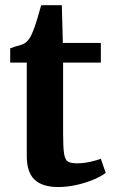

<svg xmlns="http://www.w3.org/2000/svg" viewBox="-20 -724 444 753"><path d="M208 9.5Q146.5 9.5 115.8 -19.2Q85 -48 85 -112V-478.5H20V-534.5Q37 -541 55.2 -545.8Q73.5 -550.5 82.5 -558.5Q92.5 -567.5 98.2 -577.5Q104 -587.5 110.5 -604Q118 -623 126.8 -652.5Q135.5 -682 141.5 -703.5H222.5L226.5 -555.5H375.5V-478.5H227.5V-197.5Q227.5 -144.5 231.5 -120.5Q235.5 -96.5 247 -90Q258.5 -83.5 281.5 -83.5Q306.5 -83.5 333 -89.2Q359.5 -95 375.5 -101.5L394.5 -46Q377.5 -32.5 347.2 -19.8Q317 -7 280.5 1.2Q244 9.5 208 9.5Z"/></svg>

Font: Merriweather
Style: Bold
Weight: 700
Designer: Eben Sorkin
Foundry: Eben Sorkin
Version: Version 2.100; ttfautohint (v1.7.19-72a1) -l 8 -r 50 -G 200 